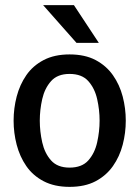

<svg xmlns="http://www.w3.org/2000/svg" viewBox="-20 -720 543 748"><path d="M33 -250Q33 -298 45 -344Q57 -390 82.5 -427Q108 -464 150 -486Q192 -508 251 -508Q311 -508 352.5 -486Q394 -464 420 -427Q446 -390 458 -344Q470 -298 470 -250Q470 -202 458 -156Q446 -110 420 -73Q394 -36 352.5 -14Q311 8 251 8Q192 8 150 -14Q108 -36 82.5 -73Q57 -110 45 -156Q33 -202 33 -250ZM135 -250Q135 -208 144.5 -165.5Q154 -123 179 -95Q204 -67 251 -67Q299 -67 324 -95Q349 -123 358.5 -165.5Q368 -208 368 -250Q368 -292 358.5 -334Q349 -376 324 -404Q299 -432 251 -432Q204 -432 179 -404Q154 -376 144.5 -334Q135 -292 135 -250ZM148 -700H268L365 -553H278Z"/></svg>

Font: Epunda Sans Medium
Style: Regular
Weight: 500
Designer: Simon Atzbach
Foundry: typofactur
Version: Version 2.204; ttfautohint (v1.8.4.7-5d5b)